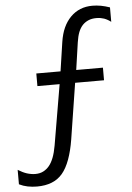

<svg xmlns="http://www.w3.org/2000/svg" viewBox="-63 -806 727 1060"><g transform="rotate(-5 301.0 -276.0)"><path d="M99.1 208Q86.4 208 73.2 206.8Q60.1 205.6 47.4 203.1Q22.9 198.2 0 187V106.9Q13.2 115.2 24.9 120.8Q36.6 126.5 48.3 130.4Q60.5 134.3 72.5 136.2Q84.5 138.2 95.2 138.2Q121.1 138.2 139.9 128.4Q158.7 118.7 172.9 101.6Q187 84.5 197.5 57.4Q208 30.3 214.8 -8.8L272 -344.2H148.9V-414.1H283.2L307.1 -575.2Q314 -620.1 329.1 -653.3Q344.2 -686.5 368.2 -710.9Q416.5 -759.8 489.3 -759.8Q512.7 -759.8 537.1 -755.4Q560.5 -751 585.9 -742.2V-662.1Q578.6 -668 568.4 -673.8Q558.1 -679.7 548.3 -683.1Q540 -686 529.1 -688Q518.1 -689.9 505.4 -689.9Q480.5 -689.9 461.7 -681.9Q442.9 -673.8 429.2 -659.7Q414.6 -644 405.8 -621.6Q397 -599.1 392.1 -565.9L370.1 -414.1H518.1V-344.2H357.9L309.1 -34.2Q299.3 26.9 282 74.7Q264.6 122.6 239.7 151.9Q191.9 208 99.1 208Z"/></g></svg>

Font: Hack
Style: Regular
Weight: 400
Monospace: yes
Designer: Christopher Simpkins
Foundry: Christopher Simpkins
Version: Version 2.019; ttfautohint (v1.4.1) -l 4 -r 80 -G 350 -x 0 -